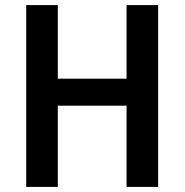

<svg xmlns="http://www.w3.org/2000/svg" viewBox="-20 -734 725 754"><path d="M601 0V-714H477V-425H207V-714H83V0H207V-319H477V0Z"/></svg>

Font: Noto Sans Armenian SemiCondensed SemiBold
Style: Regular
Weight: 600
Width: 4
Designer: Monotype Design Team
Foundry: Monotype Imaging Inc.
Version: Version 2.008